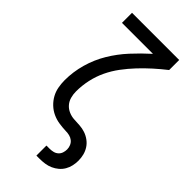

<svg xmlns="http://www.w3.org/2000/svg" viewBox="-291 -801 1082 1082"><g transform="rotate(45 250.0 -260.0)"><path d="M250 215V135H276Q290 135 304 131.5Q318 128 328.5 118.5Q339 109 343.5 95.5Q348 82 348 68Q348 53 342 39Q336 25 324.5 16Q313 7 298.5 3.5Q284 0 269 0Q242 -1 215 -5Q188 -9 163 -20.5Q138 -32 118 -51Q98 -70 85 -93.5Q72 -117 67 -144Q62 -171 62 -198Q62 -265 80.5 -330.5Q99 -396 133.5 -453.5Q168 -511 213.5 -560.5Q259 -610 309 -655H62V-735H438V-655Q401 -626 366.5 -595Q332 -564 300 -530Q268 -496 240 -458.5Q212 -421 192 -379Q172 -337 162 -291Q152 -245 152 -198Q152 -176 158 -154Q164 -132 178.5 -115.5Q193 -99 214 -90Q235 -81 257 -80Q279 -79 301.5 -77.5Q324 -76 345 -69Q366 -62 384.5 -48.5Q403 -35 415 -16.5Q427 2 432.5 23.5Q438 45 438 68Q438 88 433.5 108.5Q429 129 418.5 147Q408 165 392 178.5Q376 192 357 200.5Q338 209 317 212Q296 215 276 215Z"/></g></svg>

Font: Iosevka Bendy Medium
Style: Regular
Weight: 500
Monospace: yes
Designer: Belleve Invis
Foundry: Belleve Invis
Version: Version 30.1.2